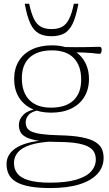

<svg xmlns="http://www.w3.org/2000/svg" viewBox="-20 -736 568 997"><path d="M241 240.5Q177 240.5 133.5 232.2Q90 224 63.5 208.2Q37 192.5 25.5 169.2Q14 146 14 116Q14 88 28.5 65.8Q43 43.5 71.2 27.5Q99.5 11.5 141.5 2.2Q183.5 -7 239 -9L264 -12.5L255.5 -1.5Q183.5 2 138.8 16.2Q94 30.5 73.2 54.5Q52.5 78.5 52.5 110.5Q52.5 142.5 70.2 165.2Q88 188 129.2 200.2Q170.5 212.5 240.5 212.5Q323 212.5 375.2 197.2Q427.5 182 452.5 154.8Q477.5 127.5 477.5 92.5Q477.5 73 470 56.5Q462.5 40 442.2 27.8Q422 15.5 383.5 8.5Q345 1.5 283 1Q217 0.5 176.5 -6Q136 -12.5 114.5 -24.2Q93 -36 85.5 -52Q78 -68 78 -87.5Q78 -116 101.5 -140.2Q125 -164.5 184 -173L186 -164.5Q145.5 -158 129.5 -140.2Q113.5 -122.5 113.5 -102Q113.5 -85.5 119.8 -73.2Q126 -61 144 -52.8Q162 -44.5 196.5 -39.8Q231 -35 287.5 -33.5Q359 -32 404 -23.2Q449 -14.5 474 0.8Q499 16 508.5 36.8Q518 57.5 518 84Q518 131 486.5 166.2Q455 201.5 393.2 221Q331.5 240.5 241 240.5ZM245.5 -151Q186.5 -151 143.2 -172.2Q100 -193.5 76.8 -232.8Q53.5 -272 53.5 -325.5Q53.5 -379.5 77.5 -418.8Q101.5 -458 145.5 -479.2Q189.5 -500.5 249.5 -500.5Q294 -500.5 329.5 -488.5Q365 -476.5 390 -453.5Q415 -430.5 428.5 -398.2Q442 -366 442 -326Q442 -272.5 418 -233Q394 -193.5 350 -172.2Q306 -151 245.5 -151ZM245 -177Q320.5 -177 361 -214.2Q401.5 -251.5 401.5 -323Q401.5 -395 362.8 -434.8Q324 -474.5 250 -474.5Q175 -474.5 134.2 -437.5Q93.5 -400.5 93.5 -329.5Q93.5 -256.5 132.5 -216.8Q171.5 -177 245 -177ZM341 -465 292 -492Q339.5 -491 375 -491Q410.5 -491 435 -491.5Q459.5 -492 474.8 -492.5Q490 -493 496.5 -493Q503 -493 505.5 -488.8Q508 -484.5 508 -477Q508 -468.5 505.2 -462.5Q502.5 -456.5 496.5 -456.5Q491 -456.5 483.5 -457.5Q476 -458.5 460.2 -460.2Q444.5 -462 416.2 -463.2Q388 -464.5 341 -465ZM247.5 -585Q280 -585 301.8 -596.5Q323.5 -608 338.2 -636.5Q353 -665 363.5 -716.5H387Q375 -650 357.5 -613.5Q340 -577 313.5 -562.5Q287 -548 247.5 -548Q208 -548 181.5 -562.5Q155 -577 137.8 -613.5Q120.5 -650 108.5 -716.5H131.5Q142.5 -665 157 -636.5Q171.5 -608 193.5 -596.5Q215.5 -585 247.5 -585Z"/></svg>

Font: Newsreader 9pt ExtraLight
Style: Regular
Weight: 250
Designer: Hugues Gentile
Foundry: Production Type
Version: Version 1.003